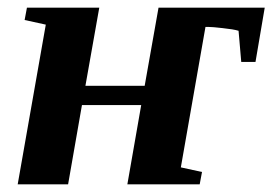

<svg xmlns="http://www.w3.org/2000/svg" viewBox="-20 -479 708 499"><path d="M347 -206H193L157 0H26L99 -415L44 -427L50 -459H238L202 -256H356L392 -459H668L644 -318H607L600 -399Q587 -403 558 -406Q532 -409 522 -409H514L450 -44L505 -32L499 0H311Z"/></svg>

Font: Libra Serif Modern
Style: Bold Italic
Weight: 700
Italic angle: -12°
Designer: Stefan Peev, Context Ltd
Foundry: Stefan Peev, Context Ltd
Version: Version 1.000